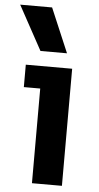

<svg xmlns="http://www.w3.org/2000/svg" viewBox="-78 -852 459 887"><g transform="rotate(5 152.0 -408.5)"><path d="M105 -439H29V-543H244V0H105ZM-21 -817H127L214 -612H91Z"/></g></svg>

Font: Sora-SIA SemiBold
Style: Regular
Weight: 600
Designer: Jonathan Barnbrook, Julián Moncada
Foundry: Barnbrook Fonts
Version: Version 2.000